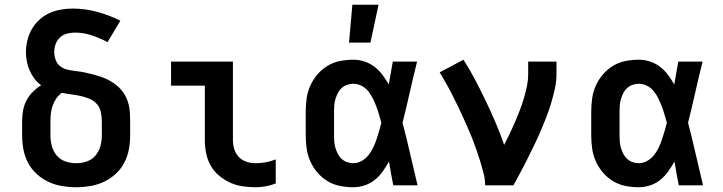

<svg xmlns="http://www.w3.org/2000/svg" viewBox="-20 -779 3040 807"><path d="M300 8Q270 8 240.5 3Q211 -2 184 -14.5Q157 -27 134.5 -47.5Q112 -68 98 -94.5Q84 -121 78.5 -150.5Q73 -180 73 -210V-270Q73 -293 77 -315Q81 -337 91.5 -357Q102 -377 118 -393Q134 -409 153 -421Q137 -432 125 -448Q113 -464 105 -482Q97 -500 93 -519.5Q89 -539 89 -559Q89 -584 95 -609Q101 -634 113.5 -656Q126 -678 145 -695.5Q164 -713 187 -723.5Q210 -734 235.5 -738.5Q261 -743 286 -743Q338 -743 389 -729Q440 -715 486 -692L432 -602Q400 -619 365.5 -630.5Q331 -642 295 -642Q278 -642 261 -637.5Q244 -633 232 -621.5Q220 -610 214 -594Q208 -578 208 -561Q208 -543 214.5 -526Q221 -509 235 -499Q249 -489 266.5 -485.5Q284 -482 301.5 -480Q319 -478 336 -474.5Q353 -471 370 -466.5Q387 -462 403.5 -456.5Q420 -451 435.5 -443Q451 -435 465 -424.5Q479 -414 490 -401Q501 -388 509 -372Q517 -356 521 -339Q525 -322 526 -305Q527 -288 527 -270V-210Q527 -180 521.5 -150.5Q516 -121 502 -94.5Q488 -68 465.5 -47.5Q443 -27 416 -14.5Q389 -2 359.5 3Q330 8 300 8ZM300 -93Q323 -93 345 -100.5Q367 -108 381.5 -125.5Q396 -143 402 -165Q408 -187 408 -210V-270Q408 -290 403.5 -309.5Q399 -329 386 -343Q373 -357 354.5 -364.5Q336 -372 317 -376Q298 -380 278.5 -382.5Q259 -385 240 -389Q226 -379 216.5 -365Q207 -351 201.5 -335.5Q196 -320 194 -303.5Q192 -287 192 -270V-210Q192 -187 198 -165Q204 -143 218.5 -125.5Q233 -108 255 -100.5Q277 -93 300 -93Z M1055 8Q1027 8 999.5 4Q972 0 947 -11.5Q922 -23 900.5 -41Q879 -59 865.5 -83Q852 -107 846.5 -134.5Q841 -162 841 -189V-419H699V-520H959V-189Q959 -170 965 -151Q971 -132 984.5 -118.5Q998 -105 1016.5 -99Q1035 -93 1055 -93Q1076 -93 1097.5 -97Q1119 -101 1139 -109V-8Q1119 0 1097.5 4Q1076 8 1055 8Z M1465 8Q1437 8 1409 2.5Q1381 -3 1357 -17.5Q1333 -32 1314.5 -53.5Q1296 -75 1284.5 -100.5Q1273 -126 1269 -154Q1265 -182 1265 -210V-310Q1265 -338 1269 -366Q1273 -394 1284.5 -419.5Q1296 -445 1314.5 -466.5Q1333 -488 1357 -502.5Q1381 -517 1409 -522.5Q1437 -528 1465 -528Q1489 -528 1512 -520.5Q1535 -513 1554 -498.5Q1573 -484 1587.5 -464.5Q1602 -445 1614 -424Q1618 -448 1622.5 -472Q1627 -496 1631 -520H1733Q1717 -456 1702.5 -391.5Q1688 -327 1672 -263Q1689 -198 1704 -132Q1719 -66 1735 0H1633Q1628 -25 1623.5 -50Q1619 -75 1615 -100Q1603 -79 1589 -59Q1575 -39 1556 -23.5Q1537 -8 1513 0Q1489 8 1465 8ZM1465 -93Q1483 -93 1500 -102.5Q1517 -112 1528.5 -126.5Q1540 -141 1548 -157.5Q1556 -174 1562 -191.5Q1568 -209 1573 -227Q1578 -245 1583 -263Q1578 -280 1573 -297.5Q1568 -315 1561.5 -332Q1555 -349 1547 -365.5Q1539 -382 1527.5 -396Q1516 -410 1499.5 -418.5Q1483 -427 1465 -427Q1452 -427 1439 -422.5Q1426 -418 1416 -409Q1406 -400 1400 -388Q1394 -376 1390 -363Q1386 -350 1385 -336.5Q1384 -323 1384 -310V-210Q1384 -197 1385 -183.5Q1386 -170 1390 -157Q1394 -144 1400 -132Q1406 -120 1416 -111Q1426 -102 1439 -97.5Q1452 -93 1465 -93ZM1447 -600 1461 -759H1571L1537 -600Z M2019 0Q2019 -26 2012.5 -51Q2006 -76 1998.5 -100.5Q1991 -125 1982.5 -149.5Q1974 -174 1964.5 -198Q1955 -222 1944.5 -245.5Q1934 -269 1923.5 -292.5Q1913 -316 1901.5 -339Q1890 -362 1878.5 -385Q1867 -408 1854 -430.5Q1841 -453 1828 -475L1928 -528Q1955 -486 1978 -442Q2001 -398 2022.5 -353Q2044 -308 2063.5 -262.5Q2083 -217 2099 -170Q2111 -193 2122.5 -217Q2134 -241 2144.5 -265.5Q2155 -290 2164.5 -314.5Q2174 -339 2181.5 -364.5Q2189 -390 2194.5 -416Q2200 -442 2200 -468V-520H2319V-468Q2319 -436 2312 -405Q2305 -374 2296 -344Q2287 -314 2275.5 -284.5Q2264 -255 2251.5 -226Q2239 -197 2225 -168.5Q2211 -140 2197 -111.5Q2183 -83 2168 -55.5Q2153 -28 2138 0Z M2665 8Q2637 8 2609 2.5Q2581 -3 2557 -17.5Q2533 -32 2514.5 -53.5Q2496 -75 2484.5 -100.5Q2473 -126 2469 -154Q2465 -182 2465 -210V-310Q2465 -338 2469 -366Q2473 -394 2484.5 -419.5Q2496 -445 2514.5 -466.5Q2533 -488 2557 -502.5Q2581 -517 2609 -522.5Q2637 -528 2665 -528Q2689 -528 2712 -520.5Q2735 -513 2754 -498.5Q2773 -484 2787.5 -464.5Q2802 -445 2814 -424Q2818 -448 2822.5 -472Q2827 -496 2831 -520H2933Q2917 -456 2902.5 -391.5Q2888 -327 2872 -263Q2889 -198 2904 -132Q2919 -66 2935 0H2833Q2828 -25 2823.5 -50Q2819 -75 2815 -100Q2803 -79 2789 -59Q2775 -39 2756 -23.5Q2737 -8 2713 0Q2689 8 2665 8ZM2665 -93Q2683 -93 2700 -102.5Q2717 -112 2728.5 -126.5Q2740 -141 2748 -157.5Q2756 -174 2762 -191.5Q2768 -209 2773 -227Q2778 -245 2783 -263Q2778 -280 2773 -297.5Q2768 -315 2761.5 -332Q2755 -349 2747 -365.5Q2739 -382 2727.5 -396Q2716 -410 2699.5 -418.5Q2683 -427 2665 -427Q2652 -427 2639 -422.5Q2626 -418 2616 -409Q2606 -400 2600 -388Q2594 -376 2590 -363Q2586 -350 2585 -336.5Q2584 -323 2584 -310V-210Q2584 -197 2585 -183.5Q2586 -170 2590 -157Q2594 -144 2600 -132Q2606 -120 2616 -111Q2626 -102 2639 -97.5Q2652 -93 2665 -93Z"/></svg>

Font: Iosevka Extended
Style: Bold
Weight: 700
Width: 7
Monospace: yes
Designer: Belleve Invis
Foundry: Belleve Invis
Version: Version 32.5.0; ttfautohint (v1.8.4)